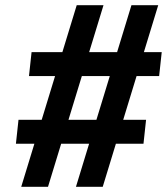

<svg xmlns="http://www.w3.org/2000/svg" viewBox="-20 -732 645 742"><path d="M273.5 -10 488 -712H591.5L377 -10ZM41.5 -176.5 51.5 -269H544.5L534.5 -176.5ZM62 -10 276.5 -712H380L165.5 -10ZM92 -438 102 -530.5H605L595 -438Z"/></svg>

Font: Spline Sans Mono
Style: Italic
Weight: 400
Italic angle: -4°
Monospace: yes
Designer: Eben Sorkin, Mirko Velimirovic
Foundry: Sorkin Type
Version: Version 1.004